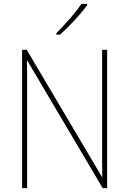

<svg xmlns="http://www.w3.org/2000/svg" viewBox="-20 -971 667 991"><path d="M533 0H510L121 -658H119Q120 -623 120 -591Q120 -559 120 -519V0H94V-714H118L506 -58H508Q507 -95 507 -132.5Q507 -170 507 -200V-714H533ZM430 -944Q404 -909 364.5 -866Q325 -823 289 -792H271V-800Q305 -834 341 -875Q377 -916 400 -951H430Z"/></svg>

Font: Noto Sans Myanmar UI SemiCondensed Thin
Style: Regular
Weight: 100
Width: 4
Designer: Monotype Design Team
Foundry: Monotype Imaging Inc.
Version: Version 2.103; ttfautohint (v1.8.4.7-5d5b)